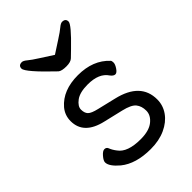

<svg xmlns="http://www.w3.org/2000/svg" viewBox="-222 -832 954 954"><g transform="rotate(-45 255.0 -355.5)"><path d="M261 24Q157 24 98 -24Q53 -62 53 -90Q53 -102 69 -120.5Q85 -139 97 -139Q110 -139 115 -128Q122 -109 137 -90Q168 -46 260 -46Q319 -46 349.5 -70.5Q380 -95 380 -127Q380 -159 363.5 -179.5Q347 -200 295.5 -212Q244 -224 194 -236Q77 -263 77 -356Q77 -397 103 -428Q158 -492 264 -492Q370 -492 430 -427Q434 -423 434 -411Q434 -399 422 -381Q410 -363 399 -363Q387 -363 375 -379Q345 -425 266 -425Q210 -425 182 -404Q154 -383 154 -360Q154 -336 166 -323.5Q178 -311 217 -302L313 -279Q458 -245 458 -128Q458 -86 433.5 -51.5Q409 -17 364.5 3.5Q320 24 261 24ZM255 -563Q223 -563 210 -573Q89 -688 89 -713Q89 -735 113 -735Q123 -735 139 -721.5Q155 -708 189 -686.5Q223 -665 255 -644Q287 -665 320.5 -686.5Q354 -708 370 -721.5Q386 -735 396 -735Q420 -735 420 -713Q420 -693 332 -608Q312 -589 299 -576Q286 -563 255 -563Z"/></g></svg>

Font: LXGW WenKai Lite
Style: Bold
Weight: 700
Designer: LXGW / Fontworks Inc.
Foundry: LXGW / Fontworks Inc.
Version: Version 1.330;April 28, 2024